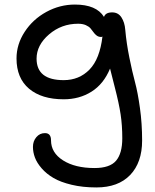

<svg xmlns="http://www.w3.org/2000/svg" viewBox="-20 -571 688 851"><path d="M407.2 259.8Q346.7 259.8 297.6 248Q248.5 236.3 217.3 218Q186 199.7 164.8 175.3Q143.6 150.9 134.8 127.2Q126 103.5 126 80.1Q126 54.7 141.1 36.9Q156.2 19 179.2 19Q206.1 19 206.1 50.8Q206.1 106 259.5 139.9Q313 173.8 398.9 173.8Q466.8 173.8 494.4 141.4Q522 108.9 522 42Q522 -15.6 514.6 -64.2Q507.3 -112.8 489 -183.3Q470.7 -253.9 467.8 -267.1Q439.5 -198.7 385.7 -164.8Q332 -130.9 262.2 -130.9Q164.6 -130.9 108.9 -177.7Q53.2 -224.6 53.2 -312Q53.2 -374.5 89.4 -429.9Q125.5 -485.4 185.3 -518.1Q245.1 -550.8 312 -550.8Q407.2 -550.8 440.9 -496.1Q447.8 -516.1 477.1 -516.1Q503.9 -516.1 518.3 -493.9Q532.7 -471.7 535.2 -439Q540.5 -378.9 553.5 -315.2Q566.4 -251.5 578.6 -206.1Q590.8 -160.6 600.3 -92Q609.9 -23.4 609.9 51.8Q609.9 149.4 556.9 204.6Q503.9 259.8 407.2 259.8ZM142.1 -311Q142.1 -215.8 262.2 -215.8Q331.1 -215.8 376.7 -262.7Q422.4 -309.6 434.1 -409.2Q432.1 -407.2 428.2 -407.2Q417 -407.2 408.7 -413.3Q400.4 -419.4 394.5 -428Q388.7 -436.5 381.3 -445.1Q374 -453.6 360.1 -459.7Q346.2 -465.8 326.2 -465.8Q252.4 -465.8 197.3 -418.5Q142.1 -371.1 142.1 -311Z"/></svg>

Font: Shantell Sans Irregular
Style: Regular
Weight: 400
Designer: Stephen Nixon, Anya Danilova, Shantell Martin
Foundry: Arrow Type
Version: Version 1.006;[9816181b4]